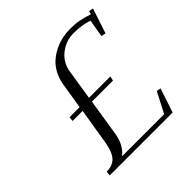

<svg xmlns="http://www.w3.org/2000/svg" viewBox="-181 -875 1038 1038"><g transform="rotate(-45 338.0 -356.0)"><path d="M86.9 0 89.8 -25.9Q135.7 -25.9 160.4 -52.5Q185.1 -79.1 195.8 -141.1L230 -350.1H152.8L155.8 -376H232.9L256.8 -524.9Q263.2 -564.5 280.8 -596.7Q298.3 -628.9 322.5 -649.9Q346.7 -670.9 376.5 -685.3Q406.2 -699.7 436 -705.8Q465.8 -711.9 496.1 -711.9Q534.7 -711.9 562 -706.5Q589.4 -701.2 630.9 -688L636.2 -707L661.1 -702.1L613.8 -559.1L587.9 -564L605 -665Q557.6 -682.1 491.2 -682.1Q435.1 -682.1 388.7 -646.7Q342.3 -611.3 332 -551.8L304.2 -376H467.8L461.9 -350.1H300.8L267.1 -136.2Q254.9 -63.5 207 -25.9H528.8L589.8 -143.1L613.8 -138.2L567.9 0Z"/></g></svg>

Font: Dehuti Alt
Style: Italic
Weight: 400
Version: Version 1.2